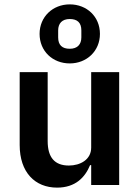

<svg xmlns="http://www.w3.org/2000/svg" viewBox="-20 -846 640 878"><path d="M299 -556C377 -556 437 -613 437 -691C437 -770 377 -826 299 -826C221 -826 161 -769 161 -691C161 -612 221 -556 299 -556ZM299 -623C264 -623 246 -640 246 -675V-707C246 -739 264 -759 299 -759C334 -759 352 -742 352 -707V-675C352 -643 334 -623 299 -623ZM397 0H525V-516H397V-171C397 -116 347 -89 295 -89C230 -89 198 -126 198 -201V-516H70V-183C70 -58 140 12 241 12C325 12 369 -35 392 -91H397Z"/></svg>

Font: IBM Mono SemiBold
Style: Regular
Weight: 600
Monospace: yes
Designer: Mike Abbink, Paul van der Laan, Pieter van Rosmalen
Foundry: Bold Monday
Version: Version 2.3